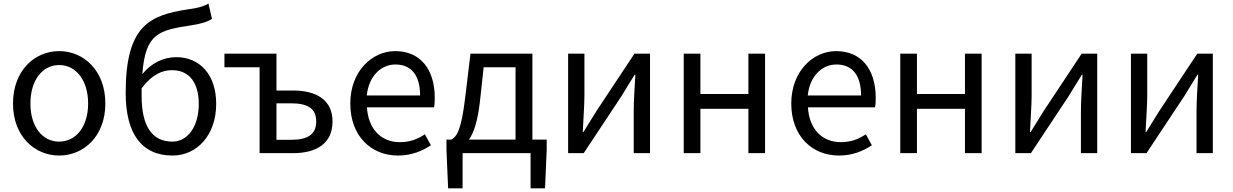

<svg xmlns="http://www.w3.org/2000/svg" viewBox="-20 -836 6732 1048"><path d="M303 13C436 13 555 -91 555 -271C555 -452 436 -557 303 -557C170 -557 51 -452 51 -271C51 -91 170 13 303 13ZM303 -63C210 -63 146 -146 146 -271C146 -396 210 -481 303 -481C396 -481 461 -396 461 -271C461 -146 396 -63 303 -63Z M1137 -733 1118 -816C1086 -800 1066 -793 1006 -785C798 -753 666 -698 666 -329C666 -105 754 13 922 13C1053 13 1160 -96 1160 -269C1160 -428 1071 -524 942 -524C873 -524 805 -492 757 -431C773 -657 850 -671 1025 -698C1070 -705 1108 -714 1137 -733ZM921 -63C808 -63 753 -151 753 -312V-354C810 -430 866 -453 919 -453C1015 -453 1065 -382 1065 -269C1065 -146 1005 -63 921 -63Z M1205 -469H1397V0H1579C1708 0 1795 -53 1795 -173C1795 -290 1708 -342 1579 -342H1489V-543H1205ZM1570 -73H1489V-272H1570C1662 -272 1706 -242 1706 -173C1706 -104 1662 -73 1570 -73Z M2152 13C2228 13 2284 -12 2332 -43L2299 -103C2259 -76 2216 -60 2163 -60C2059 -60 1990 -133 1983 -250H2349C2352 -263 2353 -282 2353 -302C2353 -457 2275 -557 2137 -557C2011 -557 1892 -447 1892 -271C1892 -91 2008 13 2152 13ZM2273 -315H1982C1993 -422 2061 -484 2138 -484C2223 -484 2273 -428 2273 -315Z M2964 -17V-74H2886V-543H2548L2519 -302C2498 -127 2474 -90 2443 -74H2417V-17L2426 192H2505V0H2876V192H2955ZM2600 -285 2620 -469H2794V-74H2540C2567 -113 2588 -177 2600 -285Z M3170 -543H3081V0H3166L3372 -311C3392 -344 3423 -393 3444 -428H3448C3444 -356 3439 -284 3439 -227V0H3528V-543H3443L3237 -232C3217 -199 3186 -149 3165 -116H3161C3164 -188 3170 -259 3170 -316Z M3803 -543H3712V0H3803V-242H4065V0H4156V-543H4065V-323H3803Z M4559 13C4635 13 4691 -12 4739 -43L4706 -103C4666 -76 4623 -60 4570 -60C4466 -60 4397 -133 4390 -250H4756C4759 -263 4760 -282 4760 -302C4760 -457 4682 -557 4544 -557C4418 -557 4299 -447 4299 -271C4299 -91 4415 13 4559 13ZM4680 -315H4389C4400 -422 4468 -484 4545 -484C4630 -484 4680 -428 4680 -315Z M4985 -543H4894V0H4985V-242H5247V0H5338V-543H5247V-323H4985Z M5611 -543H5522V0H5607L5813 -311C5833 -344 5864 -393 5885 -428H5889C5885 -356 5880 -284 5880 -227V0H5969V-543H5884L5678 -232C5658 -199 5627 -149 5606 -116H5602C5605 -188 5611 -259 5611 -316Z M6242 -543H6153V0H6238L6444 -311C6464 -344 6495 -393 6516 -428H6520C6516 -356 6511 -284 6511 -227V0H6600V-543H6515L6309 -232C6289 -199 6258 -149 6237 -116H6233C6236 -188 6242 -259 6242 -316Z"/></svg>

Font: Spoqa Han Sans Neo
Style: Regular
Weight: 400
Designer: [Spoqa Han Sans Neo] Dong-huui Kim ___ Younghwa Kang ___ Yujin Lee ___ [Noto Sans] Ryoko NISHIZUKA ____ (kana & ideograp
Foundry: Spoqa (http://www.spoqa-han-sans.com)
Version: Version 1.100;hotconv 1.0.109;makeotfexe 2.5.65596